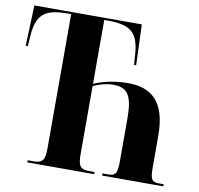

<svg xmlns="http://www.w3.org/2000/svg" viewBox="-79 -797 912 880"><g transform="rotate(10 376.5 -357.0)"><path d="M104 0H415V-10H389C349 -10 338 -26 338 -78V-396C354 -404 392 -419 430 -419C504 -419 521 -375 521 -274V-76C521 -17 509 -10 476 -10H452V0H737V-10H715C682 -10 674 -21 674 -76V-224C674 -388 601 -438 496 -438C422 -438 366 -419 338 -407V-704H356C463 -704 498 -672 505 -572L508 -525H518L511 -714H11L4 -525H14L17 -572C24 -672 59 -704 166 -704H184V-78C184 -26 173 -10 133 -10H104Z"/></g></svg>

Font: Noto Serif Display Condensed Extra
Style: Regular
Weight: 800
Width: 3
Designer: Monotype Design Team
Foundry: Monotype Imaging Inc.
Version: Version 1.900